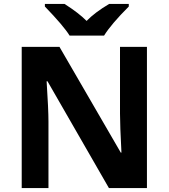

<svg xmlns="http://www.w3.org/2000/svg" viewBox="-20 -951 853 971"><path d="M723.1 0H530.8L220.2 -540H215.8Q225.1 -397 225.1 -335.9V0H89.8V-713.9H280.8L590.8 -179.2H594.2Q586.9 -318.4 586.9 -376V-713.9H723.1ZM207 -931.2H306.2Q377.9 -885.7 418 -845.2Q459 -887.7 532.2 -931.2H631.3V-918Q542 -828.6 506.3 -771H332Q301.8 -819.8 207 -918Z"/></svg>

Font: NotoSans-Bold
Style: Bold
Weight: 700
Designer: Monotype Design team
Foundry: Monotype Imaging Inc.
Version: Version 1.04